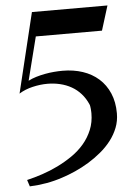

<svg xmlns="http://www.w3.org/2000/svg" viewBox="-55 -742 614 868"><g transform="rotate(-5 252.0 -308.0)"><path d="M465.8 -210.9Q465.8 -176.3 453.9 -145.8Q441.9 -115.2 421.4 -88.6Q400.9 -62 373.5 -39.3Q346.2 -16.6 316.2 1.7Q286.1 20 254.9 33.9Q223.6 47.9 194.8 57.1Q158.7 69.3 121.1 75.9Q83.5 82.5 44.9 84L35.2 54.2Q68.8 46.4 105.5 34.2Q142.1 22 177 4.9Q211.9 -12.2 243.7 -34.2Q275.4 -56.2 299.1 -84Q322.8 -111.8 336.9 -146Q351.1 -180.2 351.1 -221.2Q351.1 -223.6 350.8 -229Q350.6 -234.4 350.1 -240.5Q349.6 -246.6 348.6 -252.4Q347.7 -258.3 346.2 -261.2Q334 -289.6 315.4 -310.3Q296.9 -331.1 273.2 -344.5Q249.5 -357.9 221.7 -364.5Q193.8 -371.1 164.1 -371.1Q131.8 -371.1 97.2 -363Q62.5 -355 35.2 -337.9L123 -700.2H465.8L431.2 -588.9H130.9L81.1 -392.1Q97.7 -400.9 117.2 -406.7Q136.7 -412.6 157.5 -416.5Q178.2 -420.4 198.7 -422.1Q219.2 -423.8 237.8 -423.8Q287.1 -423.8 328.9 -409.9Q370.6 -396 401.1 -368.9Q431.6 -341.8 448.7 -302Q465.8 -262.2 465.8 -210.9Z"/></g></svg>

Font: Redressed
Style: Regular
Weight: 400
Designer: Astigmatic (AOETI)
Foundry: Astigmatic (AOETI)
Version: Version 1.000